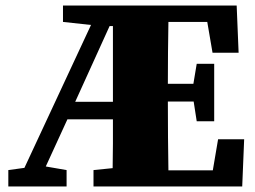

<svg xmlns="http://www.w3.org/2000/svg" viewBox="-20 -672 920 692"><path d="M251 -305H387V-578H375ZM10 0V-59L68 -67L308 -582L207 -593V-652H833L840 -482H746L727 -593H587Q586 -538 585.5 -482Q585 -426 585 -370H677L689 -442H752V-235H689L678 -306H585Q585 -240 585.5 -179Q586 -118 587 -58H747L766 -170H860L853 0H317V-59L386 -66Q387 -110 387 -154.5Q387 -199 387 -242H223L145 -72L220 -59V0Z"/></svg>

Font: Source Serif Pro Black
Style: Regular
Weight: 900
Designer: Frank Grießhammer
Foundry: Adobe Systems Incorporated
Version: Version 3.001;hotconv 1.0.111;makeotfexe 2.5.65597